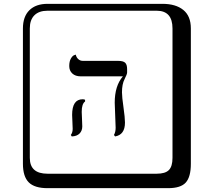

<svg xmlns="http://www.w3.org/2000/svg" viewBox="-20 -774 1120 1006"><path d="M408.2 -188Q408.2 -180.2 409.7 -149.7Q411.1 -119.1 411.1 -111.8Q411.1 -88.9 397 -74.5Q382.8 -60.1 356 -59.1L351.1 -66.9Q360.8 -79.1 360.8 -99.1Q360.8 -106 359.4 -135.5Q357.9 -165 357.9 -171.9Q357.9 -253.9 413.1 -253.9Q421.9 -253.9 425.8 -251V-242.2Q408.2 -230 408.2 -188ZM619.1 -290Q619.1 -266.1 627 -211.7Q634.8 -157.2 634.8 -131.8Q634.8 -67.9 583 -59.1L577.1 -66.9Q585.9 -82 585.9 -105Q585.9 -121.1 583.5 -170.7Q581.1 -220.2 581.1 -235.8Q581.1 -324.7 624 -374H402.8Q375 -374 358.9 -388.9Q342.8 -403.8 342.8 -428Q342.8 -452.1 351.3 -467Q359.9 -481.9 368.7 -484.9L377 -487.8Q379.9 -473.6 389.9 -464.4Q399.9 -455.1 414.1 -455.1H598.1Q626 -455.1 636 -445.1Q646 -435.1 646 -412.1V-394Q646 -385.3 632.6 -359.1Q619.1 -333 619.1 -290ZM229 -717.8Q184.1 -717.8 160.2 -693.8Q136.2 -669.9 136.2 -625V53.2Q136.2 136.2 229 136.2H800.8Q845.7 136.2 864.7 117.2Q883.8 98.1 883.8 53.2V-625Q883.8 -717.8 800.8 -717.8ZM980 84Q980 152.8 953.4 182.4Q926.8 211.9 860.8 211.9H229Q161.1 211.9 130.6 181.4Q100.1 150.9 100.1 84V-625Q100.1 -687 134 -720.5Q168 -753.9 229 -753.9H831.1Q900.9 -753.9 940.4 -721.9Q980 -689.9 980 -625Z"/></svg>

Font: Linux Biolinum Keyboard O
Style: Regular
Weight: 700
Designer: Philipp H. Poll
Foundry: Philipp H. Poll
Version: Version 0.6.1